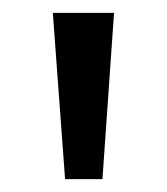

<svg xmlns="http://www.w3.org/2000/svg" viewBox="-20 -734 259 298"><path d="M157 -714 139 -456H81L62 -714Z"/></svg>

Font: Noto Sans Ethiopic SemCond
Style: Regular
Weight: 400
Width: 4
Designer: Monotype Design Team
Foundry: Monotype Imaging Inc.
Version: Version 2.102; ttfautohint (v1.8.4.7-5d5b)